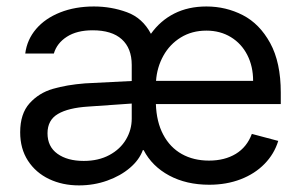

<svg xmlns="http://www.w3.org/2000/svg" viewBox="-20 -557 925 590"><path d="M421.4 -95.7H418.9Q408.2 -65.9 379.4 -41.3Q350.6 -16.6 309.6 -2Q268.6 12.7 222.7 12.7Q171.9 12.7 130.9 -6.8Q89.8 -26.4 65.9 -63.2Q42 -100.1 42 -150.4Q42 -207.5 70.8 -239.5Q99.6 -271.5 142.3 -283.9Q185.1 -296.4 241.2 -300.8L384.8 -308.1V-357.4Q384.8 -408.7 354.2 -436.3Q323.7 -463.9 264.6 -463.9Q216.3 -463.9 185.5 -444.1Q154.8 -424.3 145.5 -392.6H57.6Q63 -435.1 90.8 -467.8Q118.7 -500.5 164.8 -518.8Q210.9 -537.1 268.6 -537.1Q321.8 -537.1 369.9 -519.5Q418 -502 443.8 -453.1Q472.7 -493.7 515.6 -515.4Q558.6 -537.1 614.3 -537.1Q674.3 -537.1 726.1 -510.5Q777.8 -483.9 810.3 -424.6Q842.8 -365.2 842.8 -272.5V-237.3H459Q460.9 -182.1 481.7 -143.1Q502.4 -104 538.6 -83.7Q574.7 -63.5 622.1 -63.5Q670.4 -63.5 704.6 -84.2Q738.8 -105 753.9 -145.5L835 -124Q822.8 -84 793 -53.5Q763.2 -22.9 719.5 -6.1Q675.8 10.7 623 10.7Q552.7 10.7 500 -17.6Q447.3 -45.9 421.4 -95.7ZM237.3 -62.5Q282.7 -62.5 316.2 -80.6Q349.6 -98.6 367.2 -128.4Q384.8 -158.2 384.8 -192.4V-238.8L251 -229.5Q189.9 -225.6 158 -206.8Q126 -188 126 -147.5Q126 -106.4 156.5 -84.5Q187 -62.5 237.3 -62.5ZM757.8 -308.6Q757.8 -353 740 -387.9Q722.2 -422.9 689.5 -442.9Q656.7 -462.9 614.3 -462.9Q569.8 -462.9 535.6 -441.9Q501.5 -420.9 481.9 -385.5Q462.4 -350.1 459.5 -308.6Z"/></svg>

Font: Pretendard Std
Style: Regular
Weight: 400
Designer: Base glyphs from Inter by Rasmus Andersson; Hangeul glyphs from Noto Sans CJK(Source Han Sans) by Jang Soo-young and Kan
Foundry: Kil Hyung-jin
Version: Version 1.309